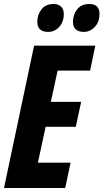

<svg xmlns="http://www.w3.org/2000/svg" viewBox="-23 -943 519 963"><path d="M-3 0 148 -714H455L429 -589H266L232 -432H384L357 -307H206L167 -127H331L304 0ZM398 -783Q343 -783 343 -834Q343 -869 364 -896Q385 -923 425 -923Q476 -923 476 -873Q476 -833 452.5 -808Q429 -783 398 -783ZM219 -783Q164 -783 164 -834Q164 -869 185 -896Q206 -923 246 -923Q269 -923 283 -910Q297 -897 297 -873Q297 -833 274 -808Q251 -783 219 -783Z"/></svg>

Font: Noto Sans ExtraCondensed ExtraBold
Style: Italic
Weight: 800
Width: 2
Italic angle: -12°
Designer: Monotype Design Team
Foundry: Monotype Imaging Inc.
Version: Version 2.013; ttfautohint (v1.8.4.7-5d5b)